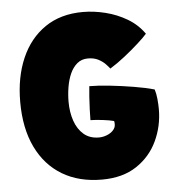

<svg xmlns="http://www.w3.org/2000/svg" viewBox="-51 -717 739 789"><g transform="rotate(-5 319.0 -322.5)"><path d="M338.5 24Q243.5 24 174.8 -17.2Q106 -58.5 68.5 -136.2Q31 -214 31 -323Q31 -424.5 64.8 -502.5Q98.5 -580.5 163 -624.8Q227.5 -669 319.5 -669Q365 -669 412.2 -657.2Q459.5 -645.5 501 -621Q542.5 -596.5 570 -557.5Q559 -544.5 532.5 -520.5Q506 -496.5 473.8 -471Q441.5 -445.5 412 -427.5Q406.5 -435 395.2 -446.8Q384 -458.5 366.2 -467.8Q348.5 -477 323.5 -477Q297.5 -477 279.2 -461.8Q261 -446.5 250 -421.8Q239 -397 234 -366.8Q229 -336.5 229 -306.5Q229 -263.5 241.2 -227.8Q253.5 -192 278.2 -170.8Q303 -149.5 341 -149.5Q357.5 -149.5 373.5 -155.8Q389.5 -162 399.8 -173Q410 -184 410 -197Q410 -202.5 409.8 -205.5Q409.5 -208.5 408.5 -211.5Q402 -213.5 389.2 -215.8Q376.5 -218 361.8 -219.8Q347 -221.5 333.8 -222.5Q320.5 -223.5 312 -223.5Q312 -240.5 313 -267.2Q314 -294 315.8 -320.5Q317.5 -347 319.5 -363Q353.5 -363 403 -357.8Q452.5 -352.5 502.2 -344.2Q552 -336 586 -326Q591.5 -309.5 593.8 -286Q596 -262.5 596 -244Q596 -174.5 567.2 -113.2Q538.5 -52 481.2 -14Q424 24 338.5 24Z"/></g></svg>

Font: Grandstander Thin Black
Style: Regular
Weight: 900
Version: Version 1.200